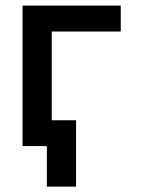

<svg xmlns="http://www.w3.org/2000/svg" viewBox="-20 -528 518 694"><path d="M61.5 0V-507.8H416.5V-414.1H167V-93.3H254.9V146.5H149.4V0Z"/></svg>

Font: Giphurs Medium
Style: Regular
Weight: 500
Version: Version 0.920; ttfautohint (v1.8.4.7-5d5b)